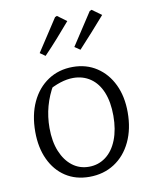

<svg xmlns="http://www.w3.org/2000/svg" viewBox="-83 -791 682 862"><g transform="rotate(-10 258.0 -360.5)"><path d="M255 8Q193 8 147 -22Q101 -52 75.5 -106.5Q50 -161 50 -233Q50 -310 77 -368Q104 -426 153 -458.5Q202 -491 266 -491Q328 -491 375 -460Q422 -429 448 -374.5Q474 -320 474 -248Q474 -172 446.5 -114Q419 -56 369.5 -24Q320 8 255 8ZM261 -37Q304 -37 337.5 -62Q371 -87 389.5 -134Q408 -181 408 -244Q408 -306 390 -350.5Q372 -395 338 -418.5Q304 -442 259 -442Q231 -442 200 -432Q169 -422 134 -402L168 -429Q142 -385 129 -337.5Q116 -290 116 -239Q116 -177 134.5 -132Q153 -87 185.5 -62Q218 -37 261 -37ZM131 -578 227 -725 236 -729 278 -698Q249 -664 218 -629Q187 -594 155 -561ZM289 -578 385 -725 394 -729 437 -698Q407 -664 376 -629Q345 -594 314 -561Z"/></g></svg>

Font: Piazzolla 24pt Light
Style: Regular
Weight: 300
Designer: Juan Pablo del Peral
Foundry: Huerta Tipografica
Version: Version 2.005